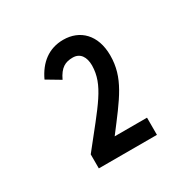

<svg xmlns="http://www.w3.org/2000/svg" viewBox="-100 -732 575 581"><g transform="rotate(-30 187.5 -441.5)"><path d="M88 -246H291V-306H178C248 -398 289 -447 289 -525C289 -597 247 -637 189 -637C138 -637 102 -608 80 -561L127 -533C143 -567 161 -576 187 -576C213 -576 226 -556 226 -526C225 -458 182 -414 88 -295Z"/></g></svg>

Font: Inconsolata Condensed
Style: Bold
Weight: 700
Width: 3
Monospace: yes
Designer: Raph Levien, Cyreal, Brenton Simpson
Foundry: Raph Levien, Cyreal, Google
Version: Version 3.100